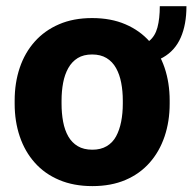

<svg xmlns="http://www.w3.org/2000/svg" viewBox="-20 -597 628 626"><path d="M501 -576.7H587.9Q587.9 -517.1 569.3 -474.6Q550.8 -432.1 511.5 -409.7Q472.2 -387.2 409.7 -387.2V-447.8Q446.8 -447.8 466.3 -463.4Q485.8 -479 493.4 -507.8Q501 -536.6 501 -576.7ZM27.8 -258.8V-269Q27.8 -327.1 44.4 -376.2Q61 -425.3 93.3 -461.4Q125.5 -497.6 172.4 -517.8Q219.2 -538.1 280.3 -538.1Q341.8 -538.1 388.9 -517.8Q436 -497.6 468 -461.4Q500 -425.3 516.6 -376.2Q533.2 -327.1 533.2 -269V-258.8Q533.2 -201.2 516.6 -152.1Q500 -103 468 -66.7Q436 -30.3 389.2 -10.3Q342.3 9.8 281.2 9.8Q220.2 9.8 172.9 -10.3Q125.5 -30.3 93.3 -66.7Q61 -103 44.4 -152.1Q27.8 -201.2 27.8 -258.8ZM180.7 -269V-258.8Q180.7 -227.5 185.8 -200.2Q190.9 -172.9 202.6 -152.3Q214.4 -131.8 233.6 -120.4Q252.9 -108.9 281.2 -108.9Q308.6 -108.9 327.9 -120.4Q347.2 -131.8 358.4 -152.3Q369.6 -172.9 375 -200.2Q380.4 -227.5 380.4 -258.8V-269Q380.4 -299.8 375.2 -326.9Q370.1 -354 358.4 -375Q346.7 -396 327.4 -407.7Q308.1 -419.4 280.3 -419.4Q252.4 -419.4 233.4 -407.7Q214.4 -396 202.6 -375Q190.9 -354 185.8 -326.9Q180.7 -299.8 180.7 -269Z"/></svg>

Font: Roboto ExtraBold
Style: Regular
Weight: 800
Designer: Christian Robertson
Foundry: Google
Version: Version 3.009; 2024